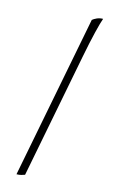

<svg xmlns="http://www.w3.org/2000/svg" viewBox="-147 -857 674 1113"><g transform="rotate(15 189.5 -300.0)"><path d="M74 200 264 -777Q273 -785 289.5 -792.5Q306 -800 326 -800Q317 -776 301.5 -712.5Q286 -649 268 -556L123 190Q115 193 102.5 196.5Q90 200 74 200Z"/></g></svg>

Font: Texturina 72pt 72pt ExtraLight
Style: Italic
Weight: 200
Italic angle: -11°
Designer: Guillermo Torres Carreño
Foundry: Omnibus-Type
Version: Version 1.002; ttfautohint (v1.8.3)